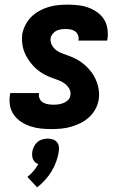

<svg xmlns="http://www.w3.org/2000/svg" viewBox="-20 -548 540 827"><path d="M202 8Q178 8 155 5.5Q132 3 111 -4Q90 -11 71.5 -23Q53 -35 40 -53Q27 -71 23 -93.5Q19 -116 23 -140L24 -147H148V-145Q146 -133 151 -122.5Q156 -112 165.5 -106.5Q175 -101 187 -99Q199 -97 211 -97Q222 -97 232.5 -98.5Q243 -100 254 -104.5Q265 -109 273.5 -117.5Q282 -126 283 -137Q286 -153 278 -166.5Q270 -180 257.5 -189Q245 -198 230.5 -203Q216 -208 201.5 -213.5Q187 -219 173.5 -226Q160 -233 148 -242Q136 -251 125.5 -262Q115 -273 106.5 -285Q98 -297 91 -310.5Q84 -324 80 -339Q76 -354 75 -370Q74 -386 76 -402Q80 -422 90 -441.5Q100 -461 115.5 -476Q131 -491 150 -501.5Q169 -512 189.5 -518Q210 -524 230.5 -526Q251 -528 271 -528Q294 -528 316.5 -525.5Q339 -523 360 -515.5Q381 -508 398.5 -495.5Q416 -483 427.5 -465.5Q439 -448 442.5 -425.5Q446 -403 443 -380L441 -373H317L318 -375Q320 -386 316 -396.5Q312 -407 303.5 -413Q295 -419 284.5 -421Q274 -423 263 -423Q253 -423 242.5 -421.5Q232 -420 223 -415.5Q214 -411 207 -402.5Q200 -394 198 -384Q196 -368 203.5 -354Q211 -340 223.5 -331Q236 -322 250.5 -317Q265 -312 279.5 -306.5Q294 -301 307.5 -294Q321 -287 333 -278Q345 -269 355.5 -258.5Q366 -248 375 -235.5Q384 -223 390.5 -209.5Q397 -196 401 -181.5Q405 -167 406.5 -151Q408 -135 405 -119Q402 -98 391 -78Q380 -58 363.5 -43Q347 -28 327 -18Q307 -8 286 -2Q265 4 244 6Q223 8 202 8ZM140 259 98 214Q112 203 124 189Q136 175 145 159Q137 156 131.5 151Q126 146 122.5 138.5Q119 131 118.5 122.5Q118 114 119 105Q121 94 126.5 83Q132 72 141 64Q150 56 162.5 52.5Q175 49 186 49Q197 49 207.5 52.5Q218 56 225 64Q232 72 233.5 83Q235 94 233 105Q230 127 222 148.5Q214 170 202 190Q190 210 174 227.5Q158 245 140 259Z"/></svg>

Font: Iosevka Extrabold Oblique
Style: Regular
Weight: 800
Italic angle: -9°
Monospace: yes
Designer: Belleve Invis
Foundry: Belleve Invis
Version: Version 32.5.0; ttfautohint (v1.8.4)